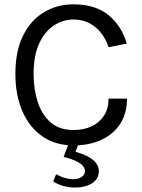

<svg xmlns="http://www.w3.org/2000/svg" viewBox="-20 -659 653 886"><path d="M319 12Q235.5 12 175.5 -29.8Q115.5 -71.5 83.2 -146Q51 -220.5 51 -318Q51 -422.5 86.2 -494Q121.5 -565.5 182.2 -602.2Q243 -639 319 -639Q420.5 -639 481 -589Q541.5 -539 565 -458L481 -441Q461.5 -500 419 -534.5Q376.5 -569 319 -569Q271.5 -569 229.5 -542Q187.5 -515 161.2 -459.2Q135 -403.5 135 -318Q135 -247 154.2 -188Q173.5 -129 214 -94Q254.5 -59 319 -59Q366 -59 402.5 -76Q439 -93 460 -125.5Q481 -158 481 -204H566Q566 -136.5 535 -88.2Q504 -40 448.5 -14Q393 12 319 12ZM326.5 206.5Q300.5 206.5 274 199.5Q247.5 192.5 225.5 178L239 145Q281.5 168 317.5 168Q341.5 168 356.5 157.8Q371.5 147.5 372 130.5Q372 107.5 342 90Q313.5 74 273.5 65.5L309 -28L353.5 -24L328.5 41.5Q383.5 56.5 411 80.5Q436 102.5 436 131V136Q433 170.5 402 188.5Q371 206.5 326.5 206.5Z"/></svg>

Font: Betina Sans
Style: Regular
Weight: 400
Designer: Jonathan Pinhorn (font) & Cristiano Sobral (main changes)
Version: Version 2.001;April 28, 2021;FontCreator 13.0.0.2655 32-bit;